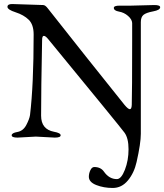

<svg xmlns="http://www.w3.org/2000/svg" viewBox="-20 -678 815 953"><path d="M574 -650H631L746 -653Q775 -653 775 -642Q775 -628 740 -621.5Q705 -615 692 -604Q679 -593 679 -568V-14Q679 33 658 126Q646 180 615 217.5Q584 255 539.5 255Q495 255 458 240.5Q421 226 421 199Q421 183 428.5 167Q436 151 448 151Q480 151 496 174Q522 211 560 211Q582 211 600 164.5Q618 118 618 63Q618 8 598 -19.5Q578 -47 219 -484Q206 -500 197.5 -500Q189 -500 189 -479Q184 -231 184 -104Q184 -36 248 -24Q281 -18 281 -6.5Q281 5 252 5L158 0L67 5Q38 5 38 -6.5Q38 -18 66.5 -23Q95 -28 110.5 -57.5Q126 -87 129 -107Q147 -257 147 -507Q147 -556 122.5 -580Q98 -604 57.5 -617Q17 -630 17 -644Q17 -658 40 -658L194 -653Q205 -653 218 -635.5Q231 -618 405.5 -398.5Q580 -179 598 -157.5Q616 -136 624.5 -136Q633 -136 634 -157Q636 -221 636 -477V-564Q635 -582 615.5 -599Q596 -616 570.5 -620.5Q545 -625 545 -639Q545 -650 574 -650Z"/></svg>

Font: EB Garamond
Style: Regular
Weight: 400
Version: Version 0.012